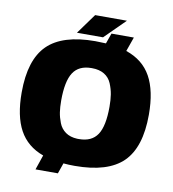

<svg xmlns="http://www.w3.org/2000/svg" viewBox="-99 -957 1015 1124"><g transform="rotate(10 408.0 -395.0)"><path d="M403 -720Q430 -720 466 -718L488 -780H621L591 -695Q692 -661 739 -576.5Q786 -492 786 -350Q786 -156 696.5 -68Q607 20 410 20Q373 20 343 17L321 80H188L218 -8Q121 -43 75.5 -126.5Q30 -210 30 -350Q30 -544 119 -632Q208 -720 403 -720ZM408 -561Q333 -561 299.5 -509.5Q266 -458 266 -343Q266 -304 270.5 -274Q275 -244 287.5 -212Q300 -180 327.5 -160.5Q355 -141 397 -139H408Q483 -139 517 -190Q551 -241 551 -356Q551 -397 546 -428.5Q541 -460 527.5 -492.5Q514 -525 484.5 -543Q455 -561 411 -561ZM288 -750 375 -870H564L443 -750Z"/></g></svg>

Font: Fivo Sans Black
Style: Regular
Weight: 900
Designer: Alexander Slobzheninov
Foundry: Alexander Slobzheninov
Version: 1.0